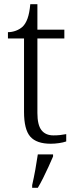

<svg xmlns="http://www.w3.org/2000/svg" viewBox="-20 -678 362 919"><path d="M223 10Q155 10 125 -24Q95 -58 95 -143V-494H18V-524Q37 -524 56 -531Q75 -538 89 -551Q103 -565 112 -590Q121 -615 125 -658H159V-536H288V-494H159V-137Q159 -80 178.5 -55Q198 -30 236 -30Q253 -30 267 -31.5Q281 -33 297 -36V-1Q283 4 262.5 7Q242 10 223 10ZM134 208Q142 173 149 134.5Q156 96 161 61H234V71Q225 92 212.5 119.5Q200 147 186.5 174Q173 201 161 221H134Z"/></svg>

Font: Noto Serif Myanmar Light
Style: Regular
Weight: 300
Designer: Ben Mitchell and the Monotype Design Team
Foundry: Monotype Imaging Inc.
Version: Version 2.106; ttfautohint (v1.8.4.7-5d5b)